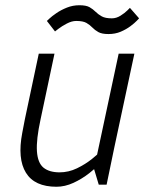

<svg xmlns="http://www.w3.org/2000/svg" viewBox="-20 -705 551 733"><path d="M75 -250H135Q118 -172 121 -127.5Q124 -83 146 -65Q168 -47 208 -47L196 8Q112 8 79 -45.5Q46 -99 65 -198ZM416 -140 339 -60 433 -500H493ZM135 -250H75L128 -500H188ZM339 -60 416 -140 387 0H357ZM387 -150 416 -140Q416 -140 404 -125Q392 -110 370.5 -88Q349 -66 321 -44Q293 -22 260.5 -7Q228 8 195 8L207 -47Q242 -47 274 -62.5Q306 -78 331.5 -98.5Q357 -119 372 -134.5Q387 -150 387 -150ZM159 -625Q159 -625 168.5 -634Q178 -643 195.5 -655Q213 -667 235.5 -676Q258 -685 283 -685Q309 -685 322 -677.5Q335 -670 345 -660Q355 -650 368.5 -642.5Q382 -635 407 -635Q424 -635 440 -645Q456 -655 466 -665Q476 -675 476 -675L511 -635Q511 -635 502.5 -626Q494 -617 478 -605Q462 -593 441 -584Q420 -575 394 -575Q369 -575 355.5 -582.5Q342 -590 332.5 -600Q323 -610 310 -617.5Q297 -625 271 -625Q254 -625 235 -615Q216 -605 203 -595Q190 -585 190 -585Z"/></svg>

Font: Epunda Sans Light
Style: Italic
Weight: 300
Italic angle: -12.0243°
Designer: Simon Atzbach
Foundry: typofactur
Version: Version 2.204